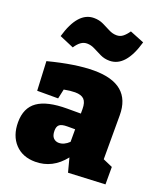

<svg xmlns="http://www.w3.org/2000/svg" viewBox="-151 -920 878 1034"><g transform="rotate(20 287.5 -403.0)"><path d="M361 10 340 -70Q273 15 174 15Q101 15 58 -31Q15 -77 15 -154Q15 -236 69.5 -274.5Q124 -313 239 -313H317V-339Q317 -377 301 -393.5Q285 -410 249 -410Q222 -410 186 -403L174 -348H54L46 -515Q200 -555 305 -555Q517 -555 517 -376V-124L572 -100V0ZM215 -178Q215 -150 227.5 -137Q240 -124 259 -124Q289 -124 317 -151V-223H272Q241 -223 228 -213Q215 -203 215 -178ZM364 -633Q335 -633 311 -644.5Q287 -656 265 -667.5Q243 -679 220 -679Q201 -679 185 -667.5Q169 -656 154 -633L72 -668Q116 -821 208 -821Q238 -821 262 -809.5Q286 -798 308 -786.5Q330 -775 353 -775Q373 -775 388.5 -787Q404 -799 419 -821L501 -788Q457 -633 364 -633Z"/></g></svg>

Font: Bitter Black
Style: Regular
Weight: 900
Designer: Sol Matas, and Bitter project Authors
Foundry: Sol Matas
Version: Version 2.001